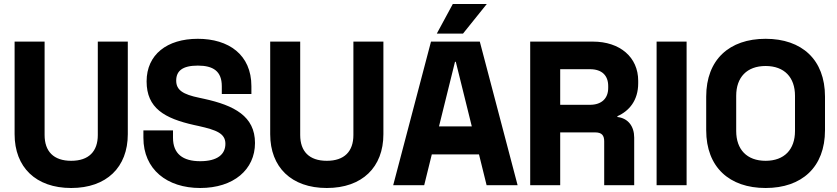

<svg xmlns="http://www.w3.org/2000/svg" viewBox="-20 -917 4186 960"><path d="M336 23C513 23 619 -81 619 -246V-709H469V-242C469 -160 424 -113 336 -113C248 -113 203 -160 203 -242V-709H53V-246C53 -81 159 23 336 23Z M981 23C1148 23 1255 -69 1255 -202C1255 -336 1151 -390 1000 -423L977 -428C894 -445 861 -467 861 -514C861 -562 892 -589 969 -589C1046 -589 1089 -561 1089 -486V-447H1237V-486C1237 -644 1123 -723 969 -723C815 -723 713 -644 713 -510C713 -376 803 -325 950 -292L973 -287C1062 -267 1107 -250 1107 -198C1107 -146 1068 -111 981 -111C894 -111 845 -148 845 -228V-265H697V-228C697 -70 815 23 981 23Z M1614 23C1791 23 1897 -81 1897 -246V-709H1747V-242C1747 -160 1702 -113 1614 -113C1526 -113 1481 -160 1481 -242V-709H1331V-246C1331 -81 1437 23 1614 23Z M2244 -897 2164 -749H2295L2414 -897ZM2135 -709 1946 9H2101L2139 -145H2375L2413 9H2568L2379 -709ZM2339 -285H2175L2255 -608H2259Z M2944 -709H2631V9H2781V-255H2956C2990 -255 3001 -239 3001 -210V9H3151V-229C3151 -286 3120 -326 3067 -332V-336C3126 -362 3171 -415 3171 -501V-513C3171 -631 3080 -709 2944 -709ZM2930 -393H2781V-571H2930C2990 -571 3021 -539 3021 -487V-477C3021 -425 2988 -393 2930 -393Z M3263 -709V9H3413V-709Z M3808 23C3989 23 4105 -81 4105 -266V-434C4105 -619 3989 -723 3808 -723C3627 -723 3511 -619 3511 -434V-266C3511 -81 3627 23 3808 23ZM3808 -113C3714 -113 3661 -170 3661 -262V-438C3661 -530 3714 -587 3808 -587C3902 -587 3955 -530 3955 -438V-262C3955 -170 3902 -113 3808 -113Z"/></svg>

Font: Kalas SG
Style: Bold
Weight: 700
Designer: Kalas
Foundry: Kalas
Version: Version 2.000;FEAKit 1.0